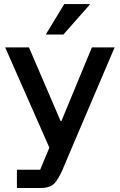

<svg xmlns="http://www.w3.org/2000/svg" viewBox="-20 -736 596 956"><path d="M64.2 200V109.2H180L225.8 -0.8L5.8 -500H124.2L281.7 -133.3H285.8L437.5 -500H550.8L337.5 0L291.7 108.3Q273.3 151.7 252.1 175.8Q230.8 200 182.5 200ZM210 -564.2V-567.5L300 -715.8H426.7V-712.5L295.8 -564.2Z"/></svg>

Font: Funnel Display Medium
Style: Regular
Weight: 500
Designer: NORD ID, Kristian Moeller
Foundry: Dicotype
Version: Version 1.000